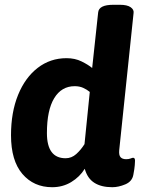

<svg xmlns="http://www.w3.org/2000/svg" viewBox="-20 -774 605 802"><path d="M198 8Q121 8 73.5 -47.5Q26 -103 26 -209Q26 -305 55.5 -377.5Q85 -450 137.5 -490.5Q190 -531 258 -531Q293 -531 320.5 -517.5Q348 -504 365 -490L390 -722Q393 -754 453 -754H481Q511 -754 525.5 -744Q540 -734 538 -720L478 -147Q476 -126 483.5 -117.5Q491 -109 507 -109Q518 -109 525.5 -112Q533 -115 536 -115Q544 -115 544 -103Q544 -99 543 -84.5Q542 -70 537 -44Q532 -16 503.5 -4Q475 8 449 8Q403 8 374 -10.5Q345 -29 334 -69Q313 -35 277.5 -13.5Q242 8 198 8ZM254 -113Q279 -113 298.5 -130.5Q318 -148 333 -172L355 -390Q343 -400 327.5 -407Q312 -414 292 -414Q237 -414 206.5 -364Q176 -314 176 -218Q176 -113 254 -113Z"/></svg>

Font: Asap
Style: Bold Italic
Weight: 700
Italic angle: -6°
Designer: Pablo Cosgaya
Foundry: Omnibus-Type
Version: Version 3.001; ttfautohint (v1.8.3)